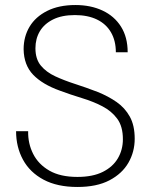

<svg xmlns="http://www.w3.org/2000/svg" viewBox="-20 -732 602 764"><path d="M288 12Q208 12 153.5 -17Q99 -46 71.5 -96.5Q44 -147 44 -210H92Q91 -161 112 -119.5Q133 -78 176.5 -53Q220 -28 288 -28Q349 -28 389 -48Q429 -68 449 -102Q469 -136 469 -178Q469 -229 446.5 -259.5Q424 -290 387.5 -309Q351 -328 306.5 -341.5Q262 -355 219 -371Q149 -396 112 -434.5Q75 -473 74 -536Q74 -586 97.5 -625.5Q121 -665 167.5 -688.5Q214 -712 280 -712Q341 -712 388 -690Q435 -668 461.5 -626Q488 -584 488 -524H441Q441 -570 421.5 -603.5Q402 -637 365.5 -654.5Q329 -672 278 -672Q226 -672 191 -654.5Q156 -637 138.5 -607.5Q121 -578 121 -540Q121 -497 142.5 -471Q164 -445 199.5 -428.5Q235 -412 278.5 -398Q322 -384 369 -366Q411 -349 444 -326Q477 -303 496.5 -268Q516 -233 516 -180Q516 -128 491 -84.5Q466 -41 415.5 -14.5Q365 12 288 12Z"/></svg>

Font: DM Sans 16pt ExtraLight
Style: Regular
Weight: 250
Version: Version 4.004;gftools[0.9.30]